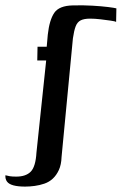

<svg xmlns="http://www.w3.org/2000/svg" viewBox="-77 -525 451 711"><path d="M94 -301H61L62 -352H96L100 -397Q106 -451 124 -477.5Q142 -504 193 -505Q231 -506 265 -504Q299 -502 323 -499Q347 -496 354 -494L353 -444Q350 -446 333.5 -448.5Q317 -451 295.5 -453.5Q274 -456 257 -456Q234 -456 221.5 -449.5Q209 -443 203 -427Q197 -411 193 -383L151 56Q150 85 141 104.5Q132 124 118.5 136.5Q105 149 87.5 155Q70 161 51.5 163.5Q33 166 16 166Q-10 166 -27 161.5Q-44 157 -51 147.5Q-58 138 -57 124Q-50 126 -41 127.5Q-32 129 -17 129Q19 129 37 110.5Q55 92 58 40Z"/></svg>

Font: Genos Medium
Style: Italic
Weight: 500
Italic angle: -8°
Designer: Robert E. Leuschke
Foundry: Robert E. Leuschke
Version: Version 1.010